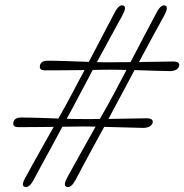

<svg xmlns="http://www.w3.org/2000/svg" viewBox="-20 -717 708 737"><path d="M298 -231.5Q282 -231.5 261.8 -231Q241.5 -230.5 219.5 -230.5Q198.5 -191 177 -151.8Q155.5 -112.5 137.2 -78.8Q119 -45 107.5 -23.5Q92 4 76 0.5Q60 -2.5 75.5 -32Q94 -66.5 124.5 -120.5Q155 -174.5 186 -230Q147.5 -229.5 111.2 -229.2Q75 -229 51.5 -229Q27 -228.5 31.5 -248Q36 -266 61.5 -266Q86.5 -266 125.2 -264.8Q164 -263.5 204 -262Q219 -288.5 232.5 -313Q246 -337.5 256.5 -357.5Q266.5 -376.5 278.8 -399.8Q291 -423 304.5 -448Q262 -447.5 220.8 -447.2Q179.5 -447 153.5 -447Q129 -446.5 133.5 -466Q138 -484 162.5 -484Q190.5 -484 233.8 -482.5Q277 -481 321 -479.5Q349 -533 376.2 -585Q403.5 -637 420.5 -669.5Q438 -702 453.5 -695.5Q467.5 -691 450 -658.5Q433 -627.5 406.5 -578.8Q380 -530 352 -478.5Q367.5 -478 381.8 -478Q396 -478 408 -478Q423 -478 441.8 -478.2Q460.5 -478.5 481 -478.5Q509 -532 536.5 -584.5Q564 -637 581.5 -669.5Q598.5 -701.5 614.5 -695.5Q628 -691 611 -658.5Q594 -628 567.5 -579.2Q541 -530.5 513.5 -479Q550.5 -479.5 585.5 -480Q620.5 -480.5 643 -481Q672 -481 667.5 -464Q662.5 -445 632.5 -444Q609 -444.5 572 -445.5Q535 -446.5 496.5 -448Q465 -389 440.5 -343Q431 -325.5 419.8 -304.5Q408.5 -283.5 396.5 -260.5Q437 -261 476.5 -261.8Q516 -262.5 541 -263Q569.5 -263 566 -246Q560 -227 530.5 -226Q505 -226.5 463.2 -227.8Q421.5 -229 380 -230Q358.5 -191 337.2 -151.8Q316 -112.5 298 -79Q280 -45.5 268.5 -23.5Q253 4 237 0.5Q221.5 -2.5 236 -32Q254.5 -66.5 285.2 -120.8Q316 -175 347 -231Q317.5 -231.5 298 -231.5ZM280 -343Q271 -325.5 259.8 -304.8Q248.5 -284 236 -261Q255.5 -260.5 273.2 -260.2Q291 -260 306 -260Q318.5 -260 333 -260Q347.5 -260 363.5 -260.5Q379 -287.5 392.8 -312.2Q406.5 -337 417.5 -357.5Q427.5 -376.5 439.8 -399.8Q452 -423 465.5 -448.5Q447 -449 430.5 -449.2Q414 -449.5 400 -449.5Q386.5 -449.5 370.2 -449.2Q354 -449 336 -448.5Q320.5 -419 306 -391.8Q291.5 -364.5 280 -343Z"/></svg>

Font: Fraunces 9pt S100 Thin
Style: Italic
Weight: 100
Italic angle: -16°
Version: Version 1.000; ttfautohint (v1.8.3)